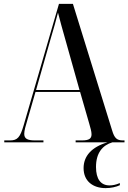

<svg xmlns="http://www.w3.org/2000/svg" viewBox="-20 -734 662 990"><path d="M2 0H204V-10H161C121 -10 105 -19 105 -44C105 -60 112 -85 120 -111L163 -260H393L440 -97C446 -76 452 -56 452 -42C452 -20 441 -10 402 -10H370V0H534C452 24 411 71 411 133C411 200 459 236 525 236C552 236 579 230 598 221V210C577 219 560 222 545 222C500 222 475 190 475 127C475 54 509 15 559 0H622V-10H614C583 -10 570 -21 558 -62L356 -714H284L102 -88C84 -26 70 -10 32 -10H2ZM166 -270 242 -537C258 -591 266 -618 279 -669C288 -633 300 -589 322 -512L390 -270Z"/></svg>

Font: Noto Serif Display Condensed Medium
Style: Regular
Weight: 500
Width: 3
Designer: Monotype Design Team
Foundry: Monotype Imaging Inc.
Version: Version 2.009